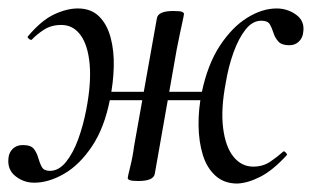

<svg xmlns="http://www.w3.org/2000/svg" viewBox="-32 -420 738 454"><path d="M49 12Q24 12 4.5 -3.5Q-15 -19 -12 -46Q-11 -59 -2 -68Q7 -77 22 -77Q41 -77 48 -68Q55 -59 58.5 -46.5Q62 -34 67 -25Q72 -16 86 -16Q107 -16 124 -37Q141 -58 153 -91Q165 -124 172 -161Q184 -223 180 -268Q176 -313 158.5 -337Q141 -361 113 -361Q89 -361 71.5 -349.5Q54 -338 43 -326Q40 -325 36 -328.5Q32 -332 34 -334Q66 -372 96 -386Q126 -400 152 -400Q183 -400 202 -381.5Q221 -363 229.5 -331.5Q238 -300 237 -262Q236 -224 228 -185Q215 -118 185.5 -74Q156 -30 119.5 -9Q83 12 49 12ZM295 8Q280 8 275 6Q270 4 270 1Q270 -2 276 -26Q282 -50 285 -74L339 -377Q342 -394 378 -394Q394 -394 398.5 -392Q403 -390 403 -387Q403 -385 400 -371Q397 -357 393 -338.5Q389 -320 386 -304L334 -9Q331 8 295 8ZM186 -183 189 -203H489L485 -183ZM529 14Q498 14 477.5 -4.5Q457 -23 447.5 -54Q438 -85 437.5 -123.5Q437 -162 445 -201Q459 -268 488 -312Q517 -356 552.5 -378Q588 -400 622 -400Q648 -400 668.5 -385Q689 -370 685 -344Q684 -331 675 -322Q666 -313 652 -313Q634 -313 626 -322Q618 -331 614.5 -342.5Q611 -354 606 -362.5Q601 -371 586 -371Q565 -371 548.5 -350Q532 -329 520 -295.5Q508 -262 502 -225Q490 -163 495.5 -118Q501 -73 520 -49.5Q539 -26 567 -26Q590 -26 607.5 -38Q625 -50 637 -61Q639 -64 643.5 -59.5Q648 -55 646 -53Q613 -17 583.5 -2Q554 13 529 14Z"/></svg>

Font: Cormorant Medium
Style: Italic
Weight: 500
Italic angle: -10°
Designer: Christian Thalmann (Catharsis Fonts)
Foundry: Catharsis Fonts
Version: Version 4.000